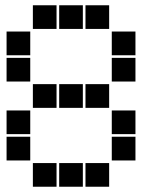

<svg xmlns="http://www.w3.org/2000/svg" viewBox="-20 -715 640 730"><path d="M106 -695Q105 -695 105 -695Q105 -695 105 -694V-606Q105 -605 105 -605Q105 -605 106 -605H194Q195 -605 195 -605Q195 -605 195 -606V-694Q195 -695 195 -695Q195 -695 194 -695ZM206 -695Q205 -695 205 -695Q205 -695 205 -694V-606Q205 -605 205 -605Q205 -605 206 -605H294Q295 -605 295 -605Q295 -605 295 -606V-694Q295 -695 295 -695Q295 -695 294 -695ZM306 -695Q305 -695 305 -695Q305 -695 305 -694V-606Q305 -605 305 -605Q305 -605 306 -605H394Q395 -605 395 -605Q395 -605 395 -606V-694Q395 -695 395 -695Q395 -695 394 -695ZM6 -595Q5 -595 5 -595Q5 -595 5 -594V-506Q5 -505 5 -505Q5 -505 6 -505H94Q95 -505 95 -505Q95 -505 95 -506V-594Q95 -595 95 -595Q95 -595 94 -595ZM406 -595Q405 -595 405 -595Q405 -595 405 -594V-506Q405 -505 405 -505Q405 -505 406 -505H494Q495 -505 495 -505Q495 -505 495 -506V-594Q495 -595 495 -595Q495 -595 494 -595ZM6 -495Q5 -495 5 -495Q5 -495 5 -494V-406Q5 -405 5 -405Q5 -405 6 -405H94Q95 -405 95 -405Q95 -405 95 -406V-494Q95 -495 95 -495Q95 -495 94 -495ZM406 -495Q405 -495 405 -495Q405 -495 405 -494V-406Q405 -405 405 -405Q405 -405 406 -405H494Q495 -405 495 -405Q495 -405 495 -406V-494Q495 -495 495 -495Q495 -495 494 -495ZM106 -395Q105 -395 105 -395Q105 -395 105 -394V-306Q105 -305 105 -305Q105 -305 106 -305H194Q195 -305 195 -305Q195 -305 195 -306V-394Q195 -395 195 -395Q195 -395 194 -395ZM206 -395Q205 -395 205 -395Q205 -395 205 -394V-306Q205 -305 205 -305Q205 -305 206 -305H294Q295 -305 295 -305Q295 -305 295 -306V-394Q295 -395 295 -395Q295 -395 294 -395ZM306 -395Q305 -395 305 -395Q305 -395 305 -394V-306Q305 -305 305 -305Q305 -305 306 -305H394Q395 -305 395 -305Q395 -305 395 -306V-394Q395 -395 395 -395Q395 -395 394 -395ZM6 -295Q5 -295 5 -295Q5 -295 5 -294V-206Q5 -205 5 -205Q5 -205 6 -205H94Q95 -205 95 -205Q95 -205 95 -206V-294Q95 -295 95 -295Q95 -295 94 -295ZM406 -295Q405 -295 405 -295Q405 -295 405 -294V-206Q405 -205 405 -205Q405 -205 406 -205H494Q495 -205 495 -205Q495 -205 495 -206V-294Q495 -295 495 -295Q495 -295 494 -295ZM6 -195Q5 -195 5 -195Q5 -195 5 -194V-106Q5 -105 5 -105Q5 -105 6 -105H94Q95 -105 95 -105Q95 -105 95 -106V-194Q95 -195 95 -195Q95 -195 94 -195ZM406 -195Q405 -195 405 -195Q405 -195 405 -194V-106Q405 -105 405 -105Q405 -105 406 -105H494Q495 -105 495 -105Q495 -105 495 -106V-194Q495 -195 495 -195Q495 -195 494 -195ZM106 -95Q105 -95 105 -95Q105 -95 105 -94V-6Q105 -5 105 -5Q105 -5 106 -5H194Q195 -5 195 -5Q195 -5 195 -6V-94Q195 -95 195 -95Q195 -95 194 -95ZM206 -95Q205 -95 205 -95Q205 -95 205 -94V-6Q205 -5 205 -5Q205 -5 206 -5H294Q295 -5 295 -5Q295 -5 295 -6V-94Q295 -95 295 -95Q295 -95 294 -95ZM306 -95Q305 -95 305 -95Q305 -95 305 -94V-6Q305 -5 305 -5Q305 -5 306 -5H394Q395 -5 395 -5Q395 -5 395 -6V-94Q395 -95 395 -95Q395 -95 394 -95Z"/></svg>

Font: Doto Black
Style: Regular
Weight: 900
Version: Version 1.000